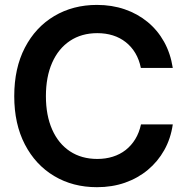

<svg xmlns="http://www.w3.org/2000/svg" viewBox="-20 -759 768 790"><path d="M378.9 11.2Q279.8 11.2 202.9 -34.7Q126 -80.6 82.3 -164.8Q38.6 -249 38.6 -363.3Q38.6 -478.5 82.3 -562.7Q126 -647 203.1 -692.9Q280.3 -738.8 378.9 -738.8Q440.4 -738.8 493.2 -720.7Q545.9 -702.6 587.2 -668.7Q628.4 -634.8 655 -587.2Q681.6 -539.6 690.9 -479.5H559.6Q552.7 -513.7 536.9 -540.3Q521 -566.9 497.6 -585.4Q474.1 -604 444.6 -613.3Q415 -622.6 380.4 -622.6Q315.4 -622.6 267.8 -590.8Q220.2 -559.1 194.6 -501Q168.9 -442.9 168.9 -363.3Q168.9 -284.2 194.6 -226.1Q220.2 -168 267.8 -136.5Q315.4 -105 380.4 -105Q414.6 -105 444.1 -114.3Q473.6 -123.5 497.1 -141.8Q520.5 -160.2 536.6 -186.5Q552.7 -212.9 560.1 -247.1H690.9Q682.6 -189 656 -141.6Q629.4 -94.2 588.4 -60.1Q547.4 -25.9 494.4 -7.3Q441.4 11.2 378.9 11.2Z"/></svg>

Font: Inter 28pt SemiBold
Style: Regular
Weight: 600
Designer: Rasmus Andersson
Foundry: rsms
Version: Version 4.001;git-66647c0bb